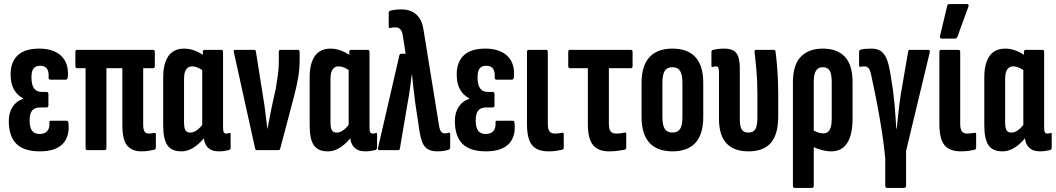

<svg xmlns="http://www.w3.org/2000/svg" viewBox="-20 -735 5169 940"><path d="M175 6Q97 6 60 -31Q23 -68 23 -143Q23 -184 42 -212.5Q61 -241 93 -251V-254Q65 -268 48.5 -296.5Q32 -325 32 -371Q32 -432 67 -464.5Q102 -497 172 -497Q243 -497 280.5 -460.5Q318 -424 312 -358Q311 -345 302 -345H227Q217 -345 218 -357Q222 -413 177 -413Q154 -413 144 -399.5Q134 -386 134 -356Q134 -320 146.5 -302.5Q159 -285 183 -285H208Q217 -285 217 -274V-220Q217 -209 208 -209H177Q150 -209 137.5 -194Q125 -179 125 -145Q125 -112 136.5 -95.5Q148 -79 174 -79Q199 -79 211.5 -93.5Q224 -108 222 -135Q220 -144 230 -144H306Q314 -144 315 -132Q322 -66 286.5 -30Q251 6 175 6Z M672 6Q627 6 603 -22Q579 -50 579 -123V-401H501V-11Q501 0 491 0H408Q399 0 399 -11V-401H358Q349 -401 349 -412V-481Q349 -491 358 -491H729Q738 -491 738 -481V-412Q738 -401 729 -401H681V-125Q681 -102 687.5 -91.5Q694 -81 708 -81Q715 -81 721 -82Q727 -83 734 -84Q743 -86 743 -77V-14Q743 -4 736 -2Q723 1 706.5 3.5Q690 6 672 6Z M868 6Q820 6 799.5 -24Q779 -54 779 -121V-357Q779 -402 790.5 -433.5Q802 -465 824.5 -481Q847 -497 881 -497Q910 -497 937.5 -485.5Q965 -474 984 -458L981 -384Q966 -396 950.5 -403Q935 -410 920 -410Q908 -410 899.5 -403.5Q891 -397 886 -384Q881 -371 881 -349V-137Q881 -108 888 -97Q895 -86 912 -86Q929 -86 946.5 -99.5Q964 -113 979 -136L993 -78Q968 -41 935.5 -17.5Q903 6 868 6ZM1051 6Q976 6 976 -82V-99L970 -106V-418L973 -443V-481Q973 -491 983 -491H1063Q1072 -491 1072 -481V-111Q1072 -94 1075.5 -87.5Q1079 -81 1088 -81Q1092 -81 1096 -82Q1100 -83 1103 -84Q1109 -86 1109 -78V-12Q1109 -3 1100 0Q1075 6 1051 6Z M1238 0Q1231 0 1229 -8L1125 -479Q1121 -491 1132 -491H1223Q1232 -491 1233 -482L1275 -217Q1278 -189 1282 -161Q1286 -133 1289 -105H1290Q1295 -134 1300.5 -162Q1306 -190 1312 -219L1330 -300Q1336 -336 1340.5 -368Q1345 -400 1345 -435V-481Q1345 -491 1354 -491H1438Q1447 -491 1447 -480V-439Q1447 -396 1439.5 -353.5Q1432 -311 1420 -265L1352 -8Q1351 0 1343 0Z M1585 6Q1537 6 1516.5 -24Q1496 -54 1496 -121V-357Q1496 -402 1507.5 -433.5Q1519 -465 1541.5 -481Q1564 -497 1598 -497Q1627 -497 1654.5 -485.5Q1682 -474 1701 -458L1698 -384Q1683 -396 1667.5 -403Q1652 -410 1637 -410Q1625 -410 1616.5 -403.5Q1608 -397 1603 -384Q1598 -371 1598 -349V-137Q1598 -108 1605 -97Q1612 -86 1629 -86Q1646 -86 1663.5 -99.5Q1681 -113 1696 -136L1710 -78Q1685 -41 1652.5 -17.5Q1620 6 1585 6ZM1768 6Q1693 6 1693 -82V-99L1687 -106V-418L1690 -443V-481Q1690 -491 1700 -491H1780Q1789 -491 1789 -481V-111Q1789 -94 1792.5 -87.5Q1796 -81 1805 -81Q1809 -81 1813 -82Q1817 -83 1820 -84Q1826 -86 1826 -78V-12Q1826 -3 1817 0Q1792 6 1768 6Z M2121 6Q2093 6 2074.5 -4.5Q2056 -15 2046 -42.5Q2036 -70 2030 -118L2013 -231Q2008 -268 2004.5 -300.5Q2001 -333 1997 -371H1996Q1991 -333 1987 -301Q1983 -269 1976 -233L1938 -9Q1937 0 1929 0H1838Q1828 0 1831 -12L1935 -463Q1937 -472 1945 -472H1966L1952 -561Q1949 -582 1940 -591.5Q1931 -601 1917 -601Q1909 -601 1903 -600.5Q1897 -600 1890 -598Q1883 -597 1883 -605V-671Q1883 -680 1889 -682Q1913 -689 1945 -689Q1972 -689 1993.5 -680Q2015 -671 2031 -650Q2047 -629 2053 -592L2129 -123Q2132 -101 2139 -91.5Q2146 -82 2157 -82Q2164 -82 2176 -85Q2184 -87 2184 -77V-14Q2184 -5 2177 -2Q2164 2 2149.5 4Q2135 6 2121 6Z M2359 6Q2281 6 2244 -31Q2207 -68 2207 -143Q2207 -184 2226 -212.5Q2245 -241 2277 -251V-254Q2249 -268 2232.5 -296.5Q2216 -325 2216 -371Q2216 -432 2251 -464.5Q2286 -497 2356 -497Q2427 -497 2464.5 -460.5Q2502 -424 2496 -358Q2495 -345 2486 -345H2411Q2401 -345 2402 -357Q2406 -413 2361 -413Q2338 -413 2328 -399.5Q2318 -386 2318 -356Q2318 -320 2330.5 -302.5Q2343 -285 2367 -285H2392Q2401 -285 2401 -274V-220Q2401 -209 2392 -209H2361Q2334 -209 2321.5 -194Q2309 -179 2309 -145Q2309 -112 2320.5 -95.5Q2332 -79 2358 -79Q2383 -79 2395.5 -93.5Q2408 -108 2406 -135Q2404 -144 2414 -144H2490Q2498 -144 2499 -132Q2506 -66 2470.5 -30Q2435 6 2359 6Z M2665 6Q2629 6 2605.5 -7Q2582 -20 2571 -49.5Q2560 -79 2560 -128V-481Q2560 -491 2569 -491H2653Q2662 -491 2662 -481V-129Q2662 -102 2670.5 -91.5Q2679 -81 2697 -81Q2706 -81 2715.5 -82.5Q2725 -84 2733 -85Q2740 -87 2740 -77V-13Q2740 -5 2733 -2Q2720 1 2703.5 3.5Q2687 6 2665 6Z M2961 6Q2927 6 2904 -7Q2881 -20 2869.5 -49Q2858 -78 2858 -128V-401H2771Q2762 -401 2762 -412V-481Q2762 -491 2771 -491H3068Q3077 -491 3077 -481V-412Q3077 -401 3068 -401H2961V-130Q2961 -102 2969.5 -91.5Q2978 -81 2997 -81Q3008 -81 3019.5 -82.5Q3031 -84 3039 -86Q3046 -88 3046 -78V-13Q3046 -5 3039 -2Q3026 0 3006.5 3Q2987 6 2961 6Z M3272 6Q3198 6 3159.5 -36Q3121 -78 3121 -162V-330Q3121 -413 3159.5 -455Q3198 -497 3272 -497Q3347 -497 3385 -455Q3423 -413 3423 -330V-162Q3423 -78 3385 -36Q3347 6 3272 6ZM3272 -86Q3298 -86 3309.5 -103.5Q3321 -121 3321 -163V-328Q3321 -370 3309.5 -388Q3298 -406 3272 -406Q3246 -406 3234.5 -388Q3223 -370 3223 -328V-163Q3223 -121 3235 -103.5Q3247 -86 3272 -86Z M3645 6Q3573 6 3536.5 -33.5Q3500 -73 3500 -153V-381Q3500 -397 3497 -403.5Q3494 -410 3485 -410Q3480 -410 3476 -409Q3472 -408 3469 -407Q3463 -406 3463 -413V-480Q3463 -490 3472 -491Q3484 -494 3497.5 -495.5Q3511 -497 3525 -497Q3569 -497 3585.5 -474.5Q3602 -452 3602 -401V-152Q3602 -114 3612 -100Q3622 -86 3645 -86Q3668 -86 3678 -102.5Q3688 -119 3688 -159V-275Q3688 -337 3683.5 -389Q3679 -441 3674 -481Q3673 -491 3682 -491H3768Q3776 -491 3777 -482Q3782 -444 3786 -391Q3790 -338 3790 -276V-165Q3790 -77 3754 -35.5Q3718 6 3645 6Z M3871 185Q3862 185 3862 174V-332Q3862 -417 3900.5 -457Q3939 -497 4008 -497Q4079 -497 4116.5 -457Q4154 -417 4154 -332V-154Q4154 -75 4127.5 -34.5Q4101 6 4050 6Q4027 6 4001.5 -1Q3976 -8 3951 -20V-102Q3965 -95 3980 -88.5Q3995 -82 4011 -82Q4032 -82 4042 -99.5Q4052 -117 4052 -154V-334Q4052 -372 4042 -389Q4032 -406 4008 -406Q3986 -406 3975 -389Q3964 -372 3964 -334V174Q3964 185 3955 185Z M4323 185Q4314 185 4314 174V41Q4309 -16 4298.5 -85Q4288 -154 4274.5 -224.5Q4261 -295 4247 -359Q4242 -388 4234 -399Q4226 -410 4212 -410Q4204 -410 4194 -408Q4190 -407 4188 -409Q4186 -411 4186 -415V-480Q4186 -490 4194 -492Q4205 -495 4218 -496Q4231 -497 4247 -497Q4271 -497 4288.5 -487.5Q4306 -478 4318.5 -452Q4331 -426 4339 -375Q4345 -339 4349.5 -310Q4354 -281 4356 -255Q4359 -234 4361 -207Q4363 -180 4365 -153.5Q4367 -127 4368 -105H4370Q4372 -121 4374 -141Q4376 -161 4378.5 -182.5Q4381 -204 4383.5 -226Q4386 -248 4389 -266L4426 -482Q4427 -491 4435 -491H4524Q4535 -491 4532 -479L4416 4V174Q4416 185 4406 185Z M4684 6Q4648 6 4624.5 -7Q4601 -20 4590 -49.5Q4579 -79 4579 -128V-481Q4579 -491 4588 -491H4672Q4681 -491 4681 -481V-129Q4681 -102 4689.5 -91.5Q4698 -81 4716 -81Q4725 -81 4734.5 -82.5Q4744 -84 4752 -85Q4759 -87 4759 -77V-13Q4759 -5 4752 -2Q4739 1 4722.5 3.5Q4706 6 4684 6ZM4590 -546Q4580 -546 4582 -558L4617 -705Q4618 -715 4629 -715H4714Q4726 -715 4721 -702L4667 -554Q4663 -546 4653 -546Z M4888 6Q4840 6 4819.5 -24Q4799 -54 4799 -121V-357Q4799 -402 4810.5 -433.5Q4822 -465 4844.5 -481Q4867 -497 4901 -497Q4930 -497 4957.5 -485.5Q4985 -474 5004 -458L5001 -384Q4986 -396 4970.5 -403Q4955 -410 4940 -410Q4928 -410 4919.5 -403.5Q4911 -397 4906 -384Q4901 -371 4901 -349V-137Q4901 -108 4908 -97Q4915 -86 4932 -86Q4949 -86 4966.5 -99.5Q4984 -113 4999 -136L5013 -78Q4988 -41 4955.5 -17.5Q4923 6 4888 6ZM5071 6Q4996 6 4996 -82V-99L4990 -106V-418L4993 -443V-481Q4993 -491 5003 -491H5083Q5092 -491 5092 -481V-111Q5092 -94 5095.5 -87.5Q5099 -81 5108 -81Q5112 -81 5116 -82Q5120 -83 5123 -84Q5129 -86 5129 -78V-12Q5129 -3 5120 0Q5095 6 5071 6Z"/></svg>

Font: Sofia Sans Extra Condensed
Style: Bold
Weight: 700
Designer: Botio Nikoltchev, Ani Petrova
Foundry: lettersoup
Version: Version 4.101